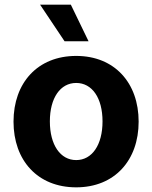

<svg xmlns="http://www.w3.org/2000/svg" viewBox="-20 -793 654 824"><path d="M307 11C472 11 575 -105 575 -271C575 -437 472 -553 307 -553C141 -553 38 -437 38 -271C38 -105 141 11 307 11ZM152 -773 257 -616H360L284 -773ZM194 -272C194 -373 239 -437 307 -437C375 -437 420 -373 420 -272C420 -171 375 -106 307 -106C239 -106 194 -171 194 -272Z"/></svg>

Font: Wafeq
Style: Bold
Weight: 700
Designer: Rasmus Andersson & Azza Alameddine
Foundry: Google & TypeTogether
Version: Version 3.000;FEAKit 1.0